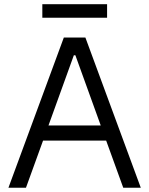

<svg xmlns="http://www.w3.org/2000/svg" viewBox="-20 -879 699 899"><path d="M19.5 0H101.6L181.6 -220.7H477.1L557.1 0H639.2L379.9 -703.1H278.8ZM178.2 -795.9H481.4V-859.4H178.2ZM207 -291.5 325.7 -620.1H333L451.7 -291.5Z"/></svg>

Font: Faust Sans
Style: Regular
Weight: 400
Designer: Andreas Faust
Version: Version 1.003;Glyphs 3.1.2 (3151)